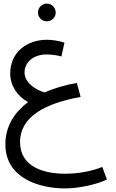

<svg xmlns="http://www.w3.org/2000/svg" viewBox="-20 -781 647 1072"><path d="M242 -662C269 -662 291 -684 291 -711C291 -738 269 -761 242 -761C214 -761 192 -738 192 -711C192 -684 214 -662 242 -662ZM343 271C425 271 529 246 577 221L551 151C491 176 413 189 343 189C226 189 92 151 92 13C92 -132 235 -204 430 -240L409 -318C343 -306 282 -289 230 -265C179 -278 117 -320 117 -376C117 -435 168 -477 241 -477C265 -477 296 -473 323 -466L340 -543C308 -553 272 -559 241 -559C137 -559 37 -495 37 -370C37 -303 78 -242 137 -211C57 -152 10 -72 10 25C10 214 200 271 343 271Z"/></svg>

Font: Noto Sans Arabic UI
Style: Regular
Weight: 400
Designer: Monotype Design Team, Nadine Chahine and Nizar Qandah
Foundry: Monotype Imaging Inc.
Version: Version 2.010